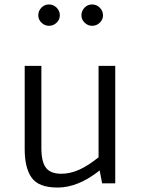

<svg xmlns="http://www.w3.org/2000/svg" viewBox="-20 -824 635 863"><path d="M91 0ZM498 -528V0H439L428 -58Q331 19 239 19Q154 19 122.5 -25Q91 -69 91 -153V-528H166V-158Q166 -97 186.5 -70Q207 -43 256 -43Q295 -43 335.5 -61Q376 -79 423 -117V-528ZM152 -755Q152 -775 166 -789.5Q180 -804 200 -804Q220 -804 234.5 -789.5Q249 -775 249 -755Q249 -736 234.5 -722Q220 -708 200 -708Q181 -708 166.5 -722Q152 -736 152 -755ZM346 -755Q346 -775 360 -789.5Q374 -804 394 -804Q414 -804 428.5 -789.5Q443 -775 443 -755Q443 -736 428.5 -722Q414 -708 394 -708Q375 -708 360.5 -722Q346 -736 346 -755Z"/></svg>

Font: Martel Sans Light
Style: Regular
Weight: 300
Designer: Dan Reynolds and Mathieu Réguer
Foundry: Dan Reynolds and Mathieu Réguer
Version: Version 1.002; ttfautohint (v1.1) -l 5 -r 5 -G 72 -x 0 -D la